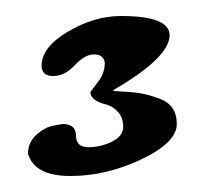

<svg xmlns="http://www.w3.org/2000/svg" viewBox="-20 -285 251 240"><path d="M93 -170 102 -182Q111 -193 111 -207Q109 -217 97.5 -217Q86 -217 73.5 -203.5Q61 -190 46.5 -190Q32 -190 32 -203Q32 -226 65 -245.5Q98 -265 131 -265Q192 -265 192 -241Q192 -213 121 -172Q121 -171 141 -170Q161 -169 181 -161Q201 -153 201 -130Q201 -107 157 -86Q113 -65 68 -65Q23 -65 15 -93Q15 -107 25.5 -116.5Q36 -126 47 -128L58 -130Q75 -130 75 -115.5Q75 -101 90.5 -101Q106 -101 120 -108Q134 -115 134 -126.5Q134 -138 127.5 -145Q121 -152 114 -154Q93 -159 93 -170Z"/></svg>

Font: Dr Sugiyama
Style: Regular
Weight: 400
Designer: Alejandro Paul
Foundry: Alejandro Paul
Version: Version 1.000